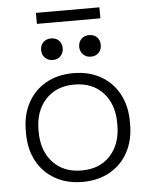

<svg xmlns="http://www.w3.org/2000/svg" viewBox="-56 -844 708 904"><g transform="rotate(-5 298.0 -392.0)"><path d="M52 -237V-249Q52 -324 82.5 -380.5Q113 -437 168.5 -468.5Q224 -500 298 -500Q372 -500 427.5 -468.5Q483 -437 513.5 -380.5Q544 -324 544 -249V-237Q544 -162 513.5 -105.5Q483 -49 427.5 -17.5Q372 14 298 14Q224 14 168.5 -17.5Q113 -49 82.5 -105.5Q52 -162 52 -237ZM484 -239V-247Q484 -337 434 -391.5Q384 -446 298 -446Q213 -446 162.5 -391.5Q112 -337 112 -247V-239Q112 -149 162.5 -94.5Q213 -40 298 -40Q384 -40 434 -94.5Q484 -149 484 -239ZM337 -621Q337 -644 351.5 -658Q366 -672 388 -672Q411 -672 425 -658Q439 -644 439 -621Q439 -599 425 -584.5Q411 -570 388 -570Q366 -570 351.5 -584.5Q337 -599 337 -621ZM157 -621Q157 -644 171.5 -658Q186 -672 208 -672Q231 -672 245 -658Q259 -644 259 -621Q259 -599 245 -584.5Q231 -570 208 -570Q186 -570 171.5 -584.5Q157 -599 157 -621ZM148 -746V-798H448V-746Z"/></g></svg>

Font: Space Grotesk Frontify Light
Style: Regular
Weight: 300
Designer: Florian Karsten
Version: Version 2.000